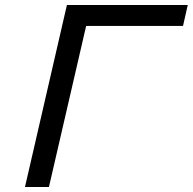

<svg xmlns="http://www.w3.org/2000/svg" viewBox="-20 -749 772 769"><path d="M713 -645H325L176 0H80L248 -729H732Z"/></svg>

Font: Miedinger
Style: Italic
Weight: 400
Italic angle: -13°
Version: Version 001.000